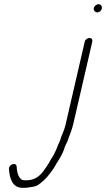

<svg xmlns="http://www.w3.org/2000/svg" viewBox="-20 -683 506 915"><path d="M383.7 -484 293.2 -92C288.5 -71.3 280.8 -51.1 272.6 -33L266 -13C264.1 -7.7 262 -3 259.8 1C253.6 13.3 250.3 26.3 244.2 38C237.6 56.5 221.5 75.4 213.5 93C206.8 105 198.7 115.3 190.7 127C172.8 153.5 146.9 176 108.4 176H95.4C84.4 176 82 173 74.9 165C63.5 150.2 60.5 132 59.4 111C58.1 88.3 21.6 99.5 22.8 122C25 160.6 36.3 212 86.1 212H101.1C106.4 212 114 211 123.8 209C148.5 206 154.6 204 173.1 190C196.8 172.2 216.8 147.3 233.8 122C244.1 107 245.5 100.9 256.4 85C268.7 65 278.5 49.3 286 26C288.9 13.3 296.3 2.6 301.1 -9C310.4 -37.1 322.3 -61.7 329.2 -92L419.7 -484C422.1 -494.3 416.6 -502 406.4 -502C396.2 -502 386.1 -494.4 383.7 -484ZM426.8 -644.5C424.5 -634.4 433.1 -624 443.6 -624C453.5 -624 462.8 -631.6 465.1 -641.5C467.6 -652.5 460.9 -663 449.6 -663C439.7 -663 429.1 -654.4 426.8 -644.5Z"/></svg>

Font: HoneyBee
Style: LitIt
Weight: 300
Foundry: Cannot Into Space Fonts
Version: Version 0.89